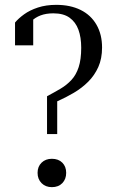

<svg xmlns="http://www.w3.org/2000/svg" viewBox="-20 -764 486 792"><path d="M174 -367V-211H216V-346Q252 -362 285 -381.5Q318 -401 344 -427Q370 -453 385.5 -487.5Q401 -522 401 -568Q401 -622 378 -662Q355 -702 312.5 -723Q270 -744 212 -744Q170 -744 136.5 -733Q103 -722 79.5 -705Q56 -688 42 -671V-577H117V-692Q110 -690 104 -684.5Q98 -679 93.5 -671Q89 -663 86 -654.5Q83 -646 82 -639Q93 -660 109 -676Q125 -692 147.5 -700.5Q170 -709 200 -709Q242 -709 267 -691Q292 -673 303.5 -641.5Q315 -610 315 -567Q315 -519 304.5 -487Q294 -455 274.5 -434Q255 -413 229.5 -398Q204 -383 174 -367ZM194 8Q168 8 151.5 -8.5Q135 -25 135 -51Q135 -77 151.5 -93Q168 -109 194 -109Q221 -109 237 -93Q253 -77 253 -51Q253 -25 237 -8.5Q221 8 194 8Z"/></svg>

Font: Roboto Serif 120pt ExtraCondensed
Style: Regular
Weight: 400
Width: 2
Designer: Greg Gazdowicz
Foundry: Commercial Type
Version: Version 1.008